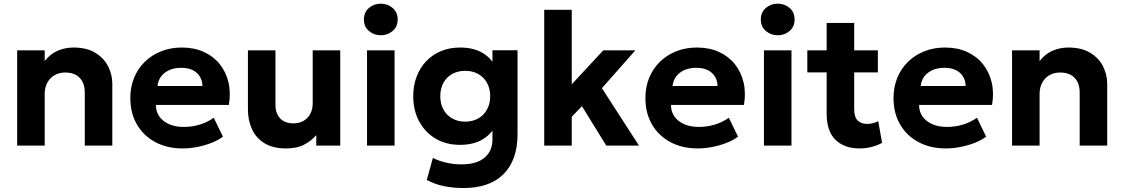

<svg xmlns="http://www.w3.org/2000/svg" viewBox="-20 -772 5956 1018"><path d="M71 0V-505H217V-448Q246 -486 285.8 -503Q325.5 -520 369 -520Q439.5 -520 485.2 -492.2Q531 -464.5 553.2 -420.5Q575.5 -376.5 575.5 -328V0H429.5V-282.5Q429.5 -330.5 402.8 -359Q376 -387.5 325.5 -387.5Q293.5 -387.5 269 -373.2Q244.5 -359 230.8 -333.5Q217 -308 217 -274.5V0Z M948.5 15Q866 15 803.5 -18.5Q741 -52 706 -112Q671 -172 671 -252.5Q671 -311 691.2 -360Q711.5 -409 748.2 -444.8Q785 -480.5 834.8 -500.2Q884.5 -520 944 -520Q1009.5 -520 1060.2 -497Q1111 -474 1144.5 -432.8Q1178 -391.5 1191.2 -336Q1204.5 -280.5 1193.5 -215.5H806.5Q806.5 -180.5 824.8 -154.5Q843 -128.5 876.2 -113.8Q909.5 -99 954 -99Q998 -99 1038 -111Q1078 -123 1113.5 -147.5L1162 -47.5Q1138 -29 1102 -14.8Q1066 -0.5 1025.8 7.2Q985.5 15 948.5 15ZM815 -316H1053.5Q1052 -360.5 1022.2 -386.5Q992.5 -412.5 940.5 -412.5Q888.5 -412.5 854.2 -386.5Q820 -360.5 815 -316Z M1496.5 15Q1428 15 1383.2 -12Q1338.5 -39 1316.5 -86Q1294.5 -133 1294.5 -192.5V-505H1440.5V-216Q1440.5 -171 1465.2 -144.5Q1490 -118 1536.5 -118Q1566.5 -118 1589.5 -131.2Q1612.5 -144.5 1625.2 -168.5Q1638 -192.5 1638 -224V-505H1784V0H1657V-55.5Q1631 -25.5 1592.8 -5.2Q1554.5 15 1496.5 15Z M1926 0V-505H2072V0ZM1999 -585Q1962.5 -585 1936 -607.8Q1909.5 -630.5 1909.5 -668.5Q1909.5 -707 1936 -729.8Q1962.5 -752.5 1999 -752.5Q2035.5 -752.5 2062 -729.8Q2088.5 -707 2088.5 -668.5Q2088.5 -630.5 2062 -607.8Q2035.5 -585 1999 -585Z M2436.5 225Q2383.5 225 2334.2 215Q2285 205 2243 182L2275 65.5Q2311 83 2349.2 91.2Q2387.5 99.5 2427 99.5Q2507 99.5 2549 64.2Q2591 29 2591 -33.5V-144.5L2610 -113Q2589 -63.5 2540.2 -33.8Q2491.5 -4 2419 -4Q2345 -4 2289.2 -37.2Q2233.5 -70.5 2202.2 -128.8Q2171 -187 2171 -262Q2171 -318 2188.8 -365.2Q2206.5 -412.5 2239.5 -447.2Q2272.5 -482 2318 -501Q2363.5 -520 2419 -520Q2491.5 -520 2540.2 -490.5Q2589 -461 2610 -410.5L2591 -379.5V-505.5H2724V-60.5Q2724 76 2650.5 150.5Q2577 225 2436.5 225ZM2446.5 -127Q2485.5 -127 2515.2 -143.8Q2545 -160.5 2562 -191Q2579 -221.5 2579 -262Q2579 -302.5 2562 -333Q2545 -363.5 2515.2 -380Q2485.5 -396.5 2446.5 -396.5Q2408 -396.5 2378 -380Q2348 -363.5 2331.2 -333Q2314.5 -302.5 2314.5 -262Q2314.5 -221.5 2331.2 -191Q2348 -160.5 2378 -143.8Q2408 -127 2446.5 -127Z M2865.5 0V-720H3011.5V-325L3178.5 -505H3348.5L3171.5 -304.5L3368 0H3194.5L3065.5 -209L3011.5 -153V0Z M3679.5 15Q3597 15 3534.5 -18.5Q3472 -52 3437 -112Q3402 -172 3402 -252.5Q3402 -311 3422.2 -360Q3442.5 -409 3479.2 -444.8Q3516 -480.5 3565.8 -500.2Q3615.5 -520 3675 -520Q3740.5 -520 3791.2 -497Q3842 -474 3875.5 -432.8Q3909 -391.5 3922.2 -336Q3935.5 -280.5 3924.5 -215.5H3537.5Q3537.5 -180.5 3555.8 -154.5Q3574 -128.5 3607.2 -113.8Q3640.5 -99 3685 -99Q3729 -99 3769 -111Q3809 -123 3844.5 -147.5L3893 -47.5Q3869 -29 3833 -14.8Q3797 -0.5 3756.8 7.2Q3716.5 15 3679.5 15ZM3546 -316H3784.5Q3783 -360.5 3753.2 -386.5Q3723.5 -412.5 3671.5 -412.5Q3619.5 -412.5 3585.2 -386.5Q3551 -360.5 3546 -316Z M4030.5 0V-505H4176.5V0ZM4103.5 -585Q4067 -585 4040.5 -607.8Q4014 -630.5 4014 -668.5Q4014 -707 4040.5 -729.8Q4067 -752.5 4103.5 -752.5Q4140 -752.5 4166.5 -729.8Q4193 -707 4193 -668.5Q4193 -630.5 4166.5 -607.8Q4140 -585 4103.5 -585Z M4537.5 15Q4456.5 15 4409.8 -30.8Q4363 -76.5 4363 -169V-650.5H4509V-505H4634.5V-388H4509V-195.5Q4509 -151 4527.5 -133Q4546 -115 4577 -115Q4593 -115 4608.2 -118.8Q4623.5 -122.5 4636.5 -129.5L4657 -14.5Q4634.5 -2 4603.2 6.5Q4572 15 4537.5 15ZM4260.5 -388V-505H4377.5V-388Z M4995 15Q4912.5 15 4850 -18.5Q4787.5 -52 4752.5 -112Q4717.5 -172 4717.5 -252.5Q4717.5 -311 4737.8 -360Q4758 -409 4794.8 -444.8Q4831.5 -480.5 4881.2 -500.2Q4931 -520 4990.5 -520Q5056 -520 5106.8 -497Q5157.5 -474 5191 -432.8Q5224.5 -391.5 5237.8 -336Q5251 -280.5 5240 -215.5H4853Q4853 -180.5 4871.2 -154.5Q4889.5 -128.5 4922.8 -113.8Q4956 -99 5000.5 -99Q5044.5 -99 5084.5 -111Q5124.5 -123 5160 -147.5L5208.5 -47.5Q5184.5 -29 5148.5 -14.8Q5112.5 -0.5 5072.2 7.2Q5032 15 4995 15ZM4861.5 -316H5100Q5098.5 -360.5 5068.8 -386.5Q5039 -412.5 4987 -412.5Q4935 -412.5 4900.8 -386.5Q4866.5 -360.5 4861.5 -316Z M5346 0V-505H5492V-448Q5521 -486 5560.8 -503Q5600.5 -520 5644 -520Q5714.5 -520 5760.2 -492.2Q5806 -464.5 5828.2 -420.5Q5850.5 -376.5 5850.5 -328V0H5704.5V-282.5Q5704.5 -330.5 5677.8 -359Q5651 -387.5 5600.5 -387.5Q5568.5 -387.5 5544 -373.2Q5519.5 -359 5505.8 -333.5Q5492 -308 5492 -274.5V0Z"/></svg>

Font: Geologica SemiBold
Style: Regular
Weight: 600
Designer: Sindre Bremnes, Frode Helland
Foundry: Monokrom Skriftforlag AS
Version: Version 1.010;gftools[0.9.28]